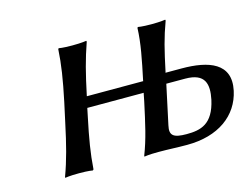

<svg xmlns="http://www.w3.org/2000/svg" viewBox="-68 -543 865 658"><g transform="rotate(-15 364.0 -214.5)"><path d="M516 -259C532 -334 541 -372 562 -429L561 -432C561 -432 546 -429 512 -429C477 -429 464 -432 464 -432L462 -429C460 -375 449 -321 434 -250V-248H234V-249C250 -325 262 -372 282 -429L281 -432C281 -432 265 -429 231 -429C196 -429 183 -432 183 -432L181 -429C178 -376 170 -325 154 -249L139 -180C123 -105 110 -54 90 0V3C90 3 105 0 140 0C174 0 188 3 188 3L191 0C195 -57 203 -104 219 -180L225 -209H425L419 -179C403 -105 392 -54 371 0V3C371 3 386 0 421 0C461 0 483 2 523 2C634 2 707 -52 725 -136C745 -230 668 -256 572 -256H515ZM643 -126C625 -44 581 -34 531 -34C485 -34 470 -44 478 -79L508 -219H575C646 -219 654 -179 643 -126Z"/></g></svg>

Font: Libertinus Sans
Style: Italic
Weight: 400
Italic angle: -12°
Designer: Philipp H. Poll, Khaled Hosny
Foundry: Caleb Maclennan
Version: Version 7.050;RELEASE